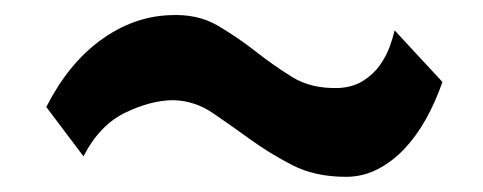

<svg xmlns="http://www.w3.org/2000/svg" viewBox="-20 -454 636 253"><path d="M563 -346Q554 -320 541.5 -297.5Q529 -275 513 -258Q497 -241 477.5 -231Q458 -221 436 -221Q395 -221 365 -236.5Q335 -252 309.5 -270.5Q284 -289 260.5 -305Q237 -321 209 -322Q179 -322 145 -305.5Q111 -289 90 -248L41 -313Q70 -370 112.5 -401Q155 -432 203 -434Q240 -436 266.5 -420.5Q293 -405 316.5 -386.5Q340 -368 365 -352.5Q390 -337 426 -338Q445 -339 458.5 -347.5Q472 -356 480.5 -368Q489 -380 493.5 -392.5Q498 -405 500 -414Z"/></svg>

Font: BM HANNA Pro
Style: Regular
Weight: 400
Designer: Woowa Brothers : Cheoljun Lim; Soyoung Lee; & Sandoll : Jooyeon Kang;
Foundry: Sandoll Communications Inc.
Version: Version 1.000;PS 1;hotconv 16.6.51;makeotf.lib2.5.65220